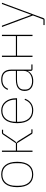

<svg xmlns="http://www.w3.org/2000/svg" viewBox="1190 -1748 758 3178"><g transform="rotate(-90 1569.0 -159.0)"><path d="M425 -55.7Q370.1 12.2 270 12.2Q169.9 12.2 115 -55.7Q60.1 -123.5 60.1 -252.9Q60.1 -382.3 115 -450.2Q169.9 -518.1 270 -518.1Q370.1 -518.1 425 -450.2Q480 -382.3 480 -252.9Q480 -123.5 425 -55.7ZM457 -229V-276.9Q457 -380.4 408 -439.7Q358.9 -499 270 -499Q181.2 -499 132.1 -439.7Q83 -380.4 83 -276.9V-229Q83 -125.5 132.1 -66.2Q181.2 -6.8 270 -6.8Q358.9 -6.8 408 -66.2Q457 -125.5 457 -229Z M644.5 0V-505.9H665.5V-274.9H787.6L930.7 -487.8Q937.5 -498 943.8 -502Q950.2 -505.9 960.4 -505.9H1010.7V-486.8H953.6L828.6 -300.8Q816.9 -283.2 809.3 -276.1Q801.8 -269 791.5 -267.1V-264.2Q802.2 -261.2 811 -253.2Q819.8 -245.1 831.5 -226.1L960.4 -19H1017.6V0H963.4Q954.1 0 948.7 -2.9Q943.4 -5.9 938.5 -14.2L787.6 -255.9H665.5V0Z M1331.1 12.2Q1230.5 12.2 1174.8 -55.7Q1119.1 -123.5 1119.1 -252.9Q1119.1 -381.3 1173.8 -449.7Q1228.5 -518.1 1327.1 -518.1Q1419.4 -518.1 1475.8 -449.7Q1532.2 -381.3 1532.2 -266.1V-255.9H1142.1V-229Q1142.1 -126 1191.9 -66.4Q1241.7 -6.8 1331.1 -6.8Q1459.5 -6.8 1505.9 -130.9L1523.9 -124Q1501 -60.1 1451.7 -23.9Q1402.3 12.2 1331.1 12.2ZM1142.1 -274.9H1509.3V-278.8Q1509.3 -378.4 1459.2 -438.7Q1409.2 -499 1327.1 -499Q1239.3 -499 1190.7 -439.5Q1142.1 -379.9 1142.1 -276.9Z M1815.9 12.2Q1737.8 12.2 1695.3 -24.9Q1652.8 -62 1652.8 -129.9Q1652.8 -162.6 1662.4 -188Q1671.9 -213.4 1693.1 -233.6Q1714.4 -253.9 1752.2 -264.4Q1790 -274.9 1842.8 -274.9H1984.9V-349.1Q1984.9 -425.8 1948.7 -462.4Q1912.6 -499 1840.8 -499Q1783.2 -499 1746.1 -476.1Q1709 -453.1 1688 -403.8L1669.9 -412.1Q1691.9 -463.9 1732.7 -491Q1773.4 -518.1 1840.8 -518.1Q1922.4 -518.1 1964.1 -475.6Q2005.9 -433.1 2005.9 -352.1V-19H2090.8V0H2013.7Q1984.9 0 1984.9 -28.8V-77.1H1981.9Q1935.5 12.2 1815.9 12.2ZM1815.9 -6.8Q1887.7 -6.8 1936.3 -43.7Q1984.9 -80.6 1984.9 -147.9V-256.8H1843.8Q1757.8 -256.8 1716.8 -227.3Q1675.8 -197.8 1675.8 -145V-115.2Q1675.8 -64 1714.4 -35.4Q1752.9 -6.8 1815.9 -6.8Z M2215.3 0V-505.9H2236.3V-274.9H2560.5V-505.9H2581.5V0H2560.5V-255.9H2236.3V0Z M2743.2 200.2V181.2H2835.9L2901.9 6.8L2710.9 -505.9H2732.9L2838.9 -220.2L2911.1 -23.9H2914.1L2983.9 -213.9L3091.8 -505.9H3112.8L2857.9 181.2Q2851.1 200.2 2827.1 200.2Z"/></g></svg>

Font: Anuphan Thin
Style: Regular
Weight: 250
Designer: Mike Abbink, Paul van der Laan, Pieter van Rosmalen, Mint Tantisuwanna
Foundry: Bold Monday; Cadson Demak
Version: Version 3.002;hotconv 1.0.109;makeotfexe 2.5.65596